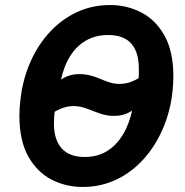

<svg xmlns="http://www.w3.org/2000/svg" viewBox="-20 -730 735 762"><path d="M308 12Q241 12 184 -17.5Q127 -47 92 -109.5Q57 -172 57 -271Q57 -298 60 -324.5Q63 -351 67 -376Q81 -447 112 -508Q143 -569 189 -614.5Q235 -660 292.5 -685Q350 -710 417 -710Q484 -710 541 -680.5Q598 -651 633 -588.5Q668 -526 668 -427Q668 -399 665 -370.5Q662 -342 657 -316Q642 -246 610.5 -186Q579 -126 533.5 -81.5Q488 -37 431 -12.5Q374 12 308 12ZM316 -107Q367 -107 405 -130.5Q443 -154 468.5 -197Q494 -240 506 -298L515 -342L531 -313Q517 -297 491.5 -283.5Q466 -270 433 -270Q417 -270 403.5 -272.5Q390 -275 376.5 -279.5Q363 -284 348 -290Q329 -298 310.5 -303.5Q292 -309 272 -309Q245 -309 218.5 -297.5Q192 -286 169 -267L206 -334L199 -299Q196 -284 195 -267Q194 -250 194 -240Q194 -176 224.5 -141.5Q255 -107 316 -107ZM409 -591Q360 -591 322 -569.5Q284 -548 258.5 -507.5Q233 -467 221 -409L214 -374L195 -391Q211 -409 236.5 -422.5Q262 -436 295 -436Q311 -436 324.5 -433.5Q338 -431 351 -427Q364 -423 380 -416Q399 -408 417 -402.5Q435 -397 455 -397Q481 -397 505 -407Q529 -417 556 -437L520 -367L526 -397Q531 -419 531 -432Q531 -445 531 -458Q531 -523 501 -557Q471 -591 409 -591Z"/></svg>

Font: IBM Plex Sans
Style: Italic
Weight: 400
Italic angle: -11.31°
Designer: Mike Abbink, Paul van der Laan, Pieter van Rosmalen
Foundry: Bold Monday
Version: Version 3.201